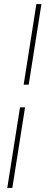

<svg xmlns="http://www.w3.org/2000/svg" viewBox="-20 -750 235 950"><path d="M97 -331 160 -730H185L122 -331ZM16 180 79 -219H104L41 180Z"/></svg>

Font: MuseoModerno Thin Thin
Style: Italic
Weight: 250
Italic angle: -9°
Version: Version 1.003